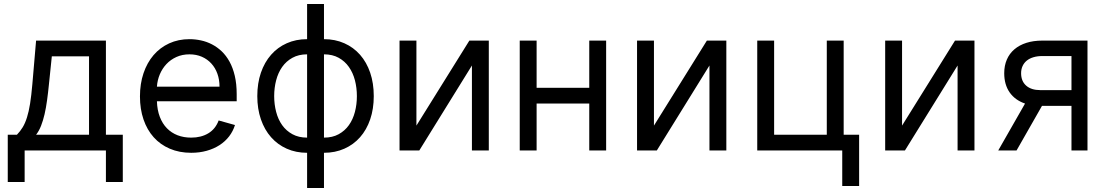

<svg xmlns="http://www.w3.org/2000/svg" viewBox="-20 -747 5495 953"><path d="M18.5 -78.1H63.9Q80.6 -95.5 92.7 -115.4Q104.8 -135.3 113.8 -163.9Q122.9 -192.5 129.3 -232.4Q135.7 -272.4 140.6 -329.5L159.1 -545.5H505.7V-78.1H589.5V156.2H505.7V0H102.3V156.2H18.5ZM421.9 -78.1V-467.3H237.2L223 -329.5Q218.8 -286.9 213.6 -249.3Q208.5 -211.6 201.2 -180Q193.9 -148.4 183.8 -122.7Q173.7 -96.9 159.1 -78.1Z M929 11.4Q870 11.4 822.8 -8.9Q775.6 -29.1 742.7 -65.9Q709.9 -102.6 692.3 -154.1Q674.7 -205.6 674.7 -268.5Q674.7 -331.3 692.3 -383.5Q709.9 -435.7 742.2 -473.4Q774.5 -511 819.8 -531.8Q865.1 -552.6 920.5 -552.6Q948.9 -552.6 977.3 -546.5Q1005.7 -540.5 1031.8 -527Q1057.9 -513.5 1080.3 -492.4Q1102.6 -471.2 1119.3 -440.9Q1136 -410.5 1145.4 -370.6Q1154.8 -330.6 1154.8 -279.8V-244.3H758.9Q760.3 -200.6 773.3 -166.9Q786.2 -133.2 808.6 -110.3Q831 -87.4 861.5 -75.6Q892 -63.9 929 -63.9Q978.3 -63.9 1013.8 -85.2Q1049.4 -106.5 1065.3 -149.1L1146.3 -126.4Q1136.7 -95.5 1117.2 -70.1Q1097.7 -44.7 1069.6 -26.6Q1041.5 -8.5 1006 1.4Q970.5 11.4 929 11.4ZM1069.6 -316.8Q1069.6 -351.6 1059.1 -380.9Q1048.7 -410.2 1029.1 -431.6Q1009.6 -453.1 982.1 -465.2Q954.5 -477.3 920.5 -477.3Q884.6 -477.3 855.6 -464.1Q826.7 -451 805.9 -428.8Q785.2 -406.6 773.1 -377.7Q761 -348.7 758.9 -316.8Z M1504.3 11.4Q1448.9 11.4 1403.4 -8.9Q1358 -29.1 1325.5 -65.9Q1293 -102.6 1275 -154.7Q1257.1 -206.7 1257.1 -269.9Q1257.1 -333.8 1275 -386Q1293 -438.2 1325.5 -475.1Q1358 -512.1 1403.4 -532.3Q1448.9 -552.6 1504.3 -552.6V-727.3H1588.1V-552.6Q1643.5 -552.6 1689.1 -532.3Q1734.7 -512.1 1767.2 -475.1Q1799.7 -438.2 1817.5 -386Q1835.2 -333.8 1835.2 -269.9Q1835.2 -206.7 1817.5 -154.7Q1799.7 -102.6 1767.2 -65.9Q1734.7 -29.1 1689.1 -8.9Q1643.5 11.4 1588.1 11.4V186.1H1504.3ZM1588.1 -63.9Q1630.3 -63.9 1661 -80.8Q1691.8 -97.7 1711.8 -125.9Q1731.9 -154.1 1741.7 -191.6Q1751.4 -229 1751.4 -269.9Q1751.4 -311.1 1741.7 -348.5Q1731.9 -386 1711.8 -414.6Q1691.8 -443.2 1661 -460.2Q1630.3 -477.3 1588.1 -477.3ZM1504.3 -477.3Q1462.4 -477.3 1431.5 -460.2Q1400.6 -443.2 1380.5 -414.6Q1360.4 -386 1350.7 -348.5Q1340.9 -311.1 1340.9 -269.9Q1340.9 -229 1350.7 -191.6Q1360.4 -154.1 1380.5 -125.9Q1400.6 -97.7 1431.5 -80.8Q1462.4 -63.9 1504.3 -63.9Z M2309.7 -545.5H2406.2V0H2322.4V-421.9L2061.1 0H1963.1V-545.5H2046.9V-123.6Z M2643.5 -311.1H2904.8V-545.5H2988.6V0H2904.8V-233H2643.5V0H2559.7V-545.5H2643.5Z M3488.6 -545.5H3585.2V0H3501.4V-421.9L3240.1 0H3142V-545.5H3225.9V-123.6Z M4167.6 -78.1H4244.3V176.1H4160.5V0H3738.6V-545.5H3822.4V-78.1H4083.8V-545.5H4167.6Z M4720.2 -545.5H4816.8V0H4733V-421.9L4471.6 0H4373.6V-545.5H4457.4V-123.6Z M5298.3 -221.6H5152L5025.6 0H4934.7L5067.8 -233Q5018.1 -250 4991.3 -288.5Q4964.5 -327.1 4964.5 -383.5Q4964.5 -421.2 4977.5 -451.2Q4990.4 -481.2 5014.9 -502.1Q5039.4 -523.1 5074.4 -534.3Q5109.4 -545.5 5153.4 -545.5H5377.8V0H5298.3ZM5298.3 -468.8H5153.4Q5128.9 -468.8 5109.4 -462.9Q5089.8 -457 5076.3 -446Q5062.9 -435 5055.6 -419.2Q5048.3 -403.4 5048.3 -383.5Q5048.3 -344.1 5073.5 -321.9Q5098.7 -299.7 5143.5 -299.7H5298.3Z"/></svg>

Font: Interop
Style: Regular
Weight: 400
Designer: Rasmus Andersson, Google, Jang Haemin
Foundry: jhaemin
Version: Version 1.008